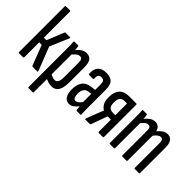

<svg xmlns="http://www.w3.org/2000/svg" viewBox="-65 -1238 1977 1977"><g transform="rotate(45 924.0 -249.0)"><path d="M322 -12Q326 0 316 0H249Q244 0 240 -7L156 -226H119V-10Q119 0 112 0H51Q43 0 43 -10V-673Q43 -683 51 -683H112Q119 -683 119 -673V-294H156L232 -482Q233 -488 241 -488H307Q311 -488 312 -484.5Q313 -481 311 -477L222 -268Z M529 6Q504 6 478.5 -2Q453 -10 433 -21V-88Q449 -79 467 -71.5Q485 -64 506 -64Q530 -64 542 -86Q554 -108 554 -157V-363Q554 -396 545.5 -409.5Q537 -423 518 -423Q496 -423 474 -404.5Q452 -386 431 -358L424 -417Q452 -453 481 -473.5Q510 -494 545 -494Q588 -494 609 -465Q630 -436 630 -372V-154Q630 -73 604.5 -33.5Q579 6 529 6ZM375 185Q367 185 367 175V-373Q367 -409 366.5 -434Q366 -459 364 -477Q363 -488 371 -488H422Q431 -488 432 -478Q434 -468 435 -449Q436 -430 437 -411L443 -385V175Q443 185 436 185Z M892 0Q885 0 884 -9Q882 -27 880 -54Q878 -81 878 -100L873 -107V-358Q873 -396 864 -410.5Q855 -425 828 -425Q802 -425 791.5 -410Q781 -395 784 -361Q784 -352 776 -352H723Q713 -352 712 -364Q707 -426 737 -460Q767 -494 830 -494Q894 -494 921.5 -464Q949 -434 949 -359V-121Q949 -81 949.5 -53Q950 -25 952 -11Q953 0 946 0ZM781 6Q742 6 720 -28Q698 -62 698 -124Q698 -192 728 -233Q758 -274 827 -282L881 -288V-232L838 -226Q805 -222 788.5 -198.5Q772 -175 772 -131Q772 -99 781.5 -81Q791 -63 808 -63Q824 -63 841 -76Q858 -89 884 -125L888 -65Q857 -27 834.5 -10.5Q812 6 781 6Z M1017 0Q1010 0 1013 -11L1056 -124Q1064 -144 1071.5 -163.5Q1079 -183 1087 -200V-201Q1058 -218 1041 -248Q1024 -278 1024 -333Q1024 -411 1060.5 -449.5Q1097 -488 1165 -488H1272Q1280 -488 1280 -478V-10Q1280 0 1272 0H1211Q1204 0 1204 -10V-185H1156L1092 -7Q1089 0 1083 0ZM1162 -250H1204V-420H1167Q1133 -420 1116.5 -398.5Q1100 -377 1100 -333Q1100 -289 1116.5 -269.5Q1133 -250 1162 -250Z M1374 0Q1366 0 1366 -10V-366Q1366 -407 1365.5 -434Q1365 -461 1363 -476Q1362 -488 1370 -488H1424Q1430 -488 1431 -478Q1433 -466 1433.5 -453.5Q1434 -441 1435 -428Q1461 -459 1486.5 -476.5Q1512 -494 1545 -494Q1572 -494 1591.5 -478Q1611 -462 1618 -430Q1643 -460 1668.5 -477Q1694 -494 1726 -494Q1763 -494 1784 -465.5Q1805 -437 1805 -382V-10Q1805 0 1797 0H1736Q1729 0 1729 -10V-371Q1729 -398 1720.5 -410.5Q1712 -423 1695 -423Q1678 -423 1660.5 -410Q1643 -397 1624 -372V-10Q1624 0 1616 0H1555Q1548 0 1548 -10V-371Q1548 -398 1539.5 -410.5Q1531 -423 1513 -423Q1497 -423 1479.5 -410Q1462 -397 1442 -372V-10Q1442 0 1435 0Z"/></g></svg>

Font: Sofia Sans Extra Condensed Medium
Style: Regular
Weight: 500
Version: Version 4.100